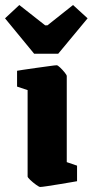

<svg xmlns="http://www.w3.org/2000/svg" viewBox="-53 -733 369 765"><path d="M107 12Q103 12 90.5 3Q78 -6 67.5 -16Q57 -26 57 -30V-374L15 -388V-451Q15 -451 36.5 -454.5Q58 -458 88 -462Q118 -466 142.5 -469.5Q167 -473 173 -473Q177 -473 186.5 -464Q196 -455 204.5 -444.5Q213 -434 213 -430V-87L254 -73V-11Q254 -11 234 -7.5Q214 -4 186.5 0.5Q159 5 136 8.5Q113 12 107 12ZM83 -519 -33 -660 24 -713 127 -632H136L238 -713L296 -660L179 -519Z"/></svg>

Font: Grenze Gotisch Black
Style: Regular
Weight: 900
Designer: Renata Polastri
Foundry: Omnibus-Type
Version: Version 1.001